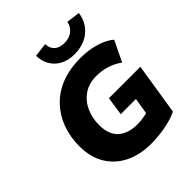

<svg xmlns="http://www.w3.org/2000/svg" viewBox="-257 -1097 1260 1260"><g transform="rotate(-45 373.5 -466.5)"><path d="M407 11Q308 11 230.5 -26Q153 -63 108 -135Q63 -207 63 -312Q63 -397 90 -470.5Q117 -544 169.5 -599.5Q222 -655 299 -685.5Q376 -716 477 -716Q531 -716 577.5 -706.5Q624 -697 660.5 -680.5Q697 -664 719 -644L650 -501Q610 -530 564 -544.5Q518 -559 468 -559Q398 -559 350 -525.5Q302 -492 277.5 -437.5Q253 -383 253 -319Q253 -229 301.5 -186Q350 -143 435 -143Q464 -143 495.5 -148.5Q527 -154 559 -164L517 -97L545 -268H404L423 -397H715L658 -38Q621 -20 578.5 -9.5Q536 1 492.5 6Q449 11 407 11ZM467 -760Q411 -760 369.5 -782Q328 -804 305 -843.5Q282 -883 282 -932L378 -944Q379 -905 403.5 -882Q428 -859 474 -859Q518 -859 547.5 -882Q577 -905 585 -944L679 -932Q668 -853 611 -806.5Q554 -760 467 -760Z"/></g></svg>

Font: Nunito Sans 12pt ExtraLight 12pt Black
Style: Italic
Weight: 900
Italic angle: -9°
Version: Version 3.101;gftools[0.9.27]